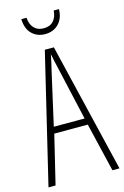

<svg xmlns="http://www.w3.org/2000/svg" viewBox="-135 -964 662 1024"><g transform="rotate(-15 196.0 -452.0)"><path d="M353 0 289 -269H104L39 0H0L171 -714H221L392 0ZM215 -596Q209 -622 204.5 -641.5Q200 -661 196 -683Q192 -661 187.5 -641.5Q183 -622 177 -597L111 -305H281ZM300 -904Q299 -854 270.5 -824Q242 -794 195 -794Q152 -794 123 -822Q94 -850 92 -904H121Q123 -868 142.5 -847Q162 -826 196 -826Q231 -826 250 -847.5Q269 -869 271 -904Z"/></g></svg>

Font: Noto Sans Arabic ExtCond ExtLt
Style: Regular
Weight: 200
Width: 2
Designer: Monotype Design Team, Nadine Chahine, Nizar Qandah and Khaled Hosny
Foundry: Monotype Imaging Inc.
Version: Version 2.012; ttfautohint (v1.8.4.7-5d5b)